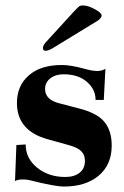

<svg xmlns="http://www.w3.org/2000/svg" viewBox="-20 -673 455 703"><path d="M214 10Q181 10 94 -12Q79 -16 66 -16Q44 -16 35 -10L40 -142L74 -144Q74 -93 116 -59Q158 -25 219 -25Q252 -25 271.5 -40.5Q291 -56 291 -84Q291 -107 276.5 -120.5Q262 -134 227 -143L155 -163Q42 -194 42 -296Q42 -359 85.5 -397Q129 -435 206 -435Q238 -435 286 -422Q318 -413 336 -413Q352 -413 366 -421L360 -307H330Q330 -346 298 -373.5Q266 -401 213 -401Q183 -401 164 -386Q145 -371 145 -347Q145 -307 200 -294L269 -276Q336 -259 362.5 -226.5Q389 -194 389 -140Q389 -70 341.5 -30Q294 10 214 10ZM148 -487Q137 -487 137 -497Q137 -508 153 -524L248 -628Q263 -644 269 -649Q273 -653 284 -653Q302 -653 327 -639.5Q352 -626 352 -616Q352 -608 339 -598L172 -496Q158 -488 148 -487Z"/></svg>

Font: UnnaBold
Style: Bold
Weight: 700
Designer: Jorge de Buen Unna
Foundry: Omnibus-Type
Version: Version 2.008;hotconv 1.0.109;makeotfexe 2.5.65596